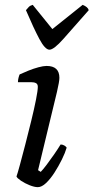

<svg xmlns="http://www.w3.org/2000/svg" viewBox="-20 -772 386 792"><path d="M136 0Q122 0 102 -8Q82 -16 66.5 -26.5Q51 -37 48 -44Q52 -55 62 -91.5Q72 -128 84.5 -176.5Q97 -225 109 -274Q121 -323 128.5 -361Q136 -399 136 -414Q136 -425 128.5 -429Q121 -433 109 -433H54Q54 -442 56.5 -451.5Q59 -461 61 -465Q76 -472 97 -480.5Q118 -489 138.5 -494.5Q159 -500 172 -500Q225 -500 225 -451Q225 -436 215 -393Q205 -350 185.5 -271Q166 -192 137 -70L148 -63Q157 -72 172.5 -92.5Q188 -113 203.5 -135.5Q219 -158 230 -176Q238 -176 245 -172Q252 -168 255 -163Q249 -142 235.5 -114.5Q222 -87 205 -60.5Q188 -34 170 -17Q152 0 136 0ZM184 -567Q166 -567 142.5 -611Q119 -655 87 -730Q93 -737 98.5 -743Q104 -749 115 -752L196 -652L321 -752Q343 -743 346 -730Q281 -656 241.5 -611.5Q202 -567 184 -567Z"/></svg>

Font: Texturina
Style: Italic
Weight: 400
Italic angle: -11°
Designer: Guillermo Torres Carreño
Foundry: Omnibus-Type
Version: Version 1.002; ttfautohint (v1.8.3)